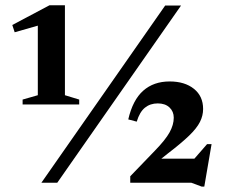

<svg xmlns="http://www.w3.org/2000/svg" viewBox="-20 -691 850 726"><path d="M136.5 0 604.5 -670H664.5L196.5 0ZM780 -146 752.5 14.5H742.5L703.5 0H472.5V-24.5L565.5 -121Q605.5 -162 621.2 -190.5Q637 -219 637 -246Q637 -269.5 620.8 -284.8Q604.5 -300 576.5 -300Q548 -300 528 -283.8Q508 -267.5 497 -231L465 -239.5Q482 -313 521.5 -348Q561 -383 621.5 -383Q678.5 -383 713.2 -355.2Q748 -327.5 748 -279Q748 -253.5 736 -229.8Q724 -206 694.8 -177.8Q665.5 -149.5 614.5 -110.5L590 -91H715L763 -146ZM123 -331V-594L35.5 -569L26.5 -596.5L167 -671H225.5V-331L279.5 -314.5V-296H65.5V-314.5Z"/></svg>

Font: Newsreader 16pt
Style: Bold
Weight: 700
Designer: Hugues Gentile
Foundry: Production Type
Version: Version 1.003; ttfautohint (v1.8.3)